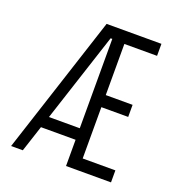

<svg xmlns="http://www.w3.org/2000/svg" viewBox="-126 -798 839 903"><g transform="rotate(20 293.0 -346.5)"><path d="M28.8 0H87.4L130.4 -131.3H303.7V0H528.8V-60.1H365.2V-316.9H499.5V-377.4H365.2V-633.3H528.8V-693.4H254.4ZM149.4 -189 295.4 -636.2H303.7V-189Z"/></g></svg>

Font: Cascadia Mono NF Light
Style: Regular
Weight: 300
Monospace: yes
Designer: Aaron Bell
Foundry: Saja Typeworks
Version: Version 2404.023